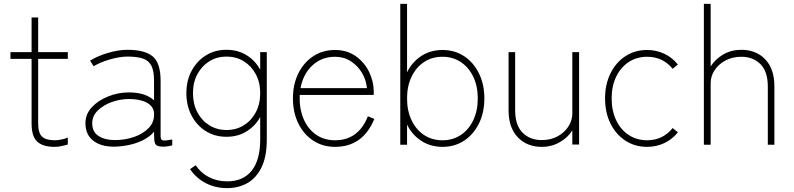

<svg xmlns="http://www.w3.org/2000/svg" viewBox="-20 -747 4099 991"><path d="M262 11Q201 11 172 -16Q143 -43 143 -110V-443H34V-478H143V-657H177V-478H330V-443H177V-110Q177 -60 197.5 -41.5Q218 -23 262 -23Q278 -23 297.5 -27Q317 -31 330 -37V-1Q317 3 298 7Q279 11 262 11Z M567 10Q501 10 461 -21Q421 -52 421 -112Q421 -158 454 -193.5Q487 -229 538.5 -249.5Q590 -270 645 -270Q731 -270 775 -229V-330Q775 -382 761 -408.5Q747 -435 717 -445Q687 -455 638 -455Q598 -455 548 -440.5Q498 -426 463 -405L445 -434Q483 -458 537.5 -474Q592 -490 638 -490Q727 -490 768 -456Q809 -422 809 -330V-44Q809 -25 820.5 -22.5Q832 -20 869 -27V3Q861 6 847 8Q833 10 823 10Q799 10 789 3.5Q779 -3 777 -20Q775 -37 775 -67Q752 -40 717 -23Q682 -6 642.5 2Q603 10 567 10ZM572 -24Q626 -24 673 -40.5Q720 -57 749 -88Q778 -119 775 -164Q772 -199 737 -217.5Q702 -236 646 -236Q601 -236 557.5 -220.5Q514 -205 485 -177Q456 -149 456 -111Q456 -66 489 -45Q522 -24 572 -24Z M1153 224Q1092 224 1042.5 198.5Q993 173 961 126L990 106Q1017 146 1059 167.5Q1101 189 1153 189Q1235 189 1279 134Q1323 79 1323 -27V-143Q1298 -97 1253 -69Q1208 -41 1149 -41Q1089 -41 1042.5 -70Q996 -99 969 -150Q942 -201 942 -266Q942 -331 969 -381.5Q996 -432 1042.5 -461Q1089 -490 1149 -490Q1208 -490 1253 -462Q1298 -434 1323 -387V-478H1357V-27Q1357 63 1329 118.5Q1301 174 1255 199Q1209 224 1153 224ZM1149 -76Q1199 -76 1238 -100Q1277 -124 1300 -167Q1323 -210 1323 -266Q1323 -322 1300 -364.5Q1277 -407 1238 -431Q1199 -455 1149 -455Q1100 -455 1061 -431Q1022 -407 999 -364.5Q976 -322 976 -266Q976 -210 999 -167Q1022 -124 1061 -100Q1100 -76 1149 -76Z M1709 11Q1646 11 1597 -21Q1548 -53 1520 -109.5Q1492 -166 1492 -239Q1492 -312 1520 -368.5Q1548 -425 1597 -457Q1646 -489 1709 -489Q1772 -489 1817 -456.5Q1862 -424 1885.5 -375Q1909 -326 1909 -275V-257H1527Q1524 -191 1545 -138Q1566 -85 1608.5 -54Q1651 -23 1709 -23Q1830 -23 1879 -147L1912 -133Q1853 11 1709 11ZM1531 -292H1874Q1870 -335 1848 -371.5Q1826 -408 1790.5 -431Q1755 -454 1709 -454Q1641 -454 1593 -410Q1545 -366 1531 -292Z M2264 11Q2202 11 2154.5 -20Q2107 -51 2081 -104V0H2046V-727H2081V-374Q2107 -427 2154.5 -458Q2202 -489 2264 -489Q2327 -489 2375.5 -457Q2424 -425 2452 -368.5Q2480 -312 2480 -239Q2480 -166 2452 -109.5Q2424 -53 2375.5 -21Q2327 11 2264 11ZM2264 -23Q2317 -23 2358 -50Q2399 -77 2422.5 -126Q2446 -175 2446 -239Q2446 -303 2422.5 -351.5Q2399 -400 2358 -427Q2317 -454 2264 -454Q2210 -454 2169 -427Q2128 -400 2104.5 -351.5Q2081 -303 2081 -239Q2081 -175 2104.5 -126Q2128 -77 2169 -50Q2210 -23 2264 -23Z M2776 11Q2700 11 2652.5 -38.5Q2605 -88 2605 -177V-478H2639V-177Q2639 -101 2677 -62.5Q2715 -24 2776 -24Q2823 -24 2858.5 -43.5Q2894 -63 2914 -94.5Q2934 -126 2934 -161V-478H2969V-1H2934V-74Q2912 -38 2870 -13.5Q2828 11 2776 11Z M3320 11Q3257 11 3208 -21Q3159 -53 3131 -109.5Q3103 -166 3103 -239Q3103 -312 3131 -368.5Q3159 -425 3208 -457Q3257 -489 3320 -489Q3367 -489 3408 -470Q3449 -451 3479 -414L3452 -392Q3401 -454 3320 -454Q3267 -454 3225.5 -427Q3184 -400 3160.5 -351.5Q3137 -303 3137 -239Q3137 -175 3160.5 -126Q3184 -77 3225.5 -50Q3267 -23 3320 -23Q3401 -23 3452 -86L3479 -64Q3449 -27 3408 -8Q3367 11 3320 11Z M3613 0V-727H3648V-404Q3671 -441 3712.5 -465.5Q3754 -490 3806 -490Q3883 -490 3930 -440.5Q3977 -391 3977 -301V0H3943V-301Q3943 -378 3905 -416Q3867 -454 3806 -454Q3760 -454 3724 -434.5Q3688 -415 3668 -384Q3648 -353 3648 -318V0Z"/></svg>

Font: Zen Kaku Gothic New Light
Style: Regular
Weight: 300
Designer: Yoshimichi Ohira
Foundry: Positype
Version: Version 1.002